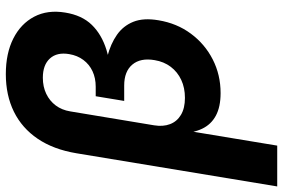

<svg xmlns="http://www.w3.org/2000/svg" viewBox="-194 -600 981 666"><g transform="rotate(-90 297.0 -266.5)"><path d="M-16.2 204.1 98.9 -492.5Q112.1 -571.9 149.1 -626.6Q186.1 -681.2 243.1 -709.3Q300.1 -737.3 373.4 -737.3Q445.5 -737.3 496.9 -711.3Q548.2 -685.3 572.6 -638.9Q597 -592.5 586.9 -531.4Q577.6 -473.3 544.3 -439.1Q511.1 -404.9 457.5 -388.2Q403.9 -371.4 333.8 -365.2L339.8 -400.8Q391 -396.5 434.9 -385Q478.7 -373.6 509.8 -351.8Q540.8 -330.1 554.9 -295Q569 -259.9 560.2 -207.9Q549.7 -143.9 513.7 -95.4Q477.8 -46.9 424.4 -19.6Q370.9 7.7 307.6 7.7Q260 7.7 229.4 -8.7Q198.7 -25.1 183.8 -56.7Q168.8 -88.2 167.6 -133.9H181.3L125.4 204.1ZM291 -116Q325.9 -116 353.3 -128.8Q380.8 -141.6 398.7 -165.2Q416.6 -188.8 421.9 -221.1Q430.3 -270 406.5 -298.4Q382.7 -326.7 333.9 -326.7H280.4L296.7 -425.5H329.7Q359.5 -425.5 383.3 -436.5Q407 -447.5 422.6 -468.4Q438.1 -489.2 442.8 -517.4Q450 -559.7 427.7 -584.3Q405.4 -608.9 360.8 -608.9Q329.7 -608.9 305.1 -597.1Q280.5 -585.3 264.7 -564.2Q248.9 -543.1 244.1 -513.7L195.8 -222.7Q190.7 -191.7 199.9 -167.7Q209 -143.6 232.1 -129.8Q255.1 -116 291 -116Z"/></g></svg>

Font: Inter
Style: Italic
Weight: 400
Italic angle: -9.3988°
Designer: Rasmus Andersson
Foundry: rsms
Version: Version 4.001;git-66647c0bb